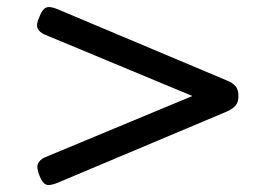

<svg xmlns="http://www.w3.org/2000/svg" viewBox="-20 -724 803 550"><path d="M144 -200Q122 -191 111.5 -195.5Q101 -200 93 -221Q84 -243 88.5 -254.5Q93 -266 108 -273L531 -449L108 -625Q92 -632 87.5 -643.5Q83 -655 93 -676Q101 -697 111.5 -702Q122 -707 144 -698L631 -493Q648 -486 655.5 -476Q663 -466 663 -449Q663 -432 655.5 -422.5Q648 -413 631 -405Z"/></svg>

Font: Playwrite GB J
Style: Regular
Weight: 400
Designer: Veronika Burian, José Scaglione
Foundry: TypeTogether
Version: Version 1.002